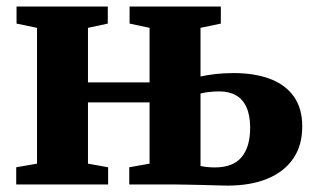

<svg xmlns="http://www.w3.org/2000/svg" viewBox="-20 -563 960 586"><path d="M674 3.5Q664.5 3.5 643 2.8Q621.5 2 596 1.5Q570.5 1 547.5 0.5Q524.5 0 511.5 0H374.5V-52.5L436.5 -63.5V-250.5H248.5V-63.5L310 -52.5V0H29.5V-52.5L93 -63.5V-478L30.5 -491V-543H309V-491L248.5 -478V-311.5H436.5V-478L375.5 -491V-543H654V-491L592 -478V-329.5Q609 -333.5 635.8 -336.8Q662.5 -340 693 -340Q755.5 -340 802.8 -322.8Q850 -305.5 876.2 -269.2Q902.5 -233 902.5 -177Q902.5 -119 874.8 -78.8Q847 -38.5 796 -17.5Q745 3.5 674 3.5ZM635.5 -52Q691 -52 717.2 -83.2Q743.5 -114.5 743.5 -173Q743.5 -211 732.2 -235.8Q721 -260.5 700 -272.2Q679 -284 649.5 -284Q633.5 -284 618 -282.2Q602.5 -280.5 592 -277.5V-56.5Q600 -54.5 611.8 -53.2Q623.5 -52 635.5 -52Z"/></svg>

Font: Merriweather 48pt ExtraBold
Style: Regular
Weight: 800
Version: Version 2.100